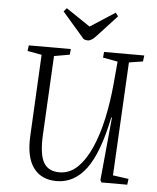

<svg xmlns="http://www.w3.org/2000/svg" viewBox="-61 -982 854 1047"><g transform="rotate(5 365.5 -458.0)"><path d="M592 -44 678 -32 674 0H533L526 -12L559 -357H555Q515 -161 449.5 -73.5Q384 14 288 14Q204 14 161 -44.5Q118 -103 124 -218L147 -665L69 -679L73 -710H303L300 -679L215 -664L192 -229Q187 -124 212.5 -79.5Q238 -35 299 -35Q355 -35 398 -76.5Q441 -118 472.5 -189.5Q504 -261 523.5 -351.5Q543 -442 552 -541L563 -664L482 -679L485 -710H705L701 -677L625 -665ZM246 -911 262 -930 394 -841 530 -929 544 -910 437 -794Q411 -765 391 -765Q379 -765 368 -770Z"/></g></svg>

Font: Literata 36pt Light
Style: Italic
Weight: 300
Italic angle: -2°
Designer: Latin by Veronika Burian and Jose Scaglione. Greek by Irene Vlachou. Cyrillic by Vera Evstafieva
Foundry: TypeTogether
Version: Version 3.002